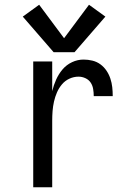

<svg xmlns="http://www.w3.org/2000/svg" viewBox="-20 -789 540 809"><path d="M120 0H200V-281Q200 -301 201.5 -321Q203 -341 207.5 -361Q212 -381 220 -399.5Q228 -418 241 -433.5Q254 -449 272.5 -457.5Q291 -466 311 -466Q326 -466 340 -459.5Q354 -453 362 -441Q370 -429 372.5 -414Q375 -399 375 -384H455Q455 -403 453 -421.5Q451 -440 445 -458Q439 -476 428.5 -491.5Q418 -507 403 -518Q388 -529 369.5 -533.5Q351 -538 332 -538Q307 -538 283.5 -527Q260 -516 243.5 -496.5Q227 -477 216.5 -453.5Q206 -430 200 -405V-530H120ZM206 -569H294L424 -719L355 -769L250 -628L145 -769L76 -719Z"/></svg>

Font: Iosevka SS09
Style: Regular
Weight: 400
Monospace: yes
Designer: Belleve Invis
Foundry: Belleve Invis
Version: Version 5.2.1; ttfautohint (v1.8.3)